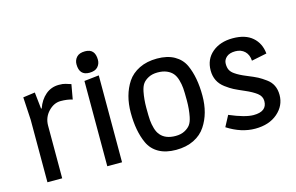

<svg xmlns="http://www.w3.org/2000/svg" viewBox="-88 -903 1745 1131"><g transform="rotate(-15 784.0 -338.0)"><path d="M293 -537Q319 -537 332.5 -532.5Q346 -528 355 -525.5Q364 -523 366 -522L350 -432Q320 -442 278.5 -442Q237 -442 203.5 -406.5Q170 -371 170 -321V0H80V-381L72 -520L145 -530L156 -429H160Q177 -478 211.5 -507.5Q246 -537 293 -537Z M535 0H445V-520L535 -530ZM486 -559Q425 -559 425 -627Q425 -652 441.5 -670Q458 -688 493 -688Q554 -688 554 -620Q554 -595 537.5 -577Q521 -559 486 -559Z M1059 -446Q1094 -369 1094 -257Q1094 -149 1044 -74Q1018 -34 971.5 -11Q925 12 862.5 12Q800 12 757.5 -12Q715 -36 695 -80Q660 -156 660 -268Q660 -376 710 -452Q736 -491 782.5 -514Q829 -537 891.5 -537Q954 -537 996.5 -513Q1039 -489 1059 -446ZM765 -370Q756 -325 756 -273Q756 -221 758 -196.5Q760 -172 767.5 -146Q775 -120 789 -104Q819 -68 881 -68Q913 -68 936 -80Q959 -92 971 -108.5Q983 -125 989 -155Q998 -200 998 -252Q998 -304 996 -328.5Q994 -353 986.5 -379Q979 -405 965.5 -421Q952 -437 929 -447Q906 -457 873.5 -457Q841 -457 818 -445Q795 -433 783 -416.5Q771 -400 765 -370Z M1522 -399 1429 -380Q1427 -417 1405 -438Q1383 -459 1348 -459Q1313 -459 1294 -442.5Q1275 -426 1275 -402Q1275 -378 1283 -363Q1291 -348 1309 -336Q1333 -319 1376 -301.5Q1419 -284 1439 -273.5Q1459 -263 1485 -244Q1534 -209 1534 -143.5Q1534 -78 1482 -33Q1430 12 1345 12Q1260 12 1176 -42L1211 -108Q1305 -68 1356 -68Q1438 -68 1438 -132Q1438 -161 1412.5 -180.5Q1387 -200 1344 -218.5Q1301 -237 1280.5 -247.5Q1260 -258 1233 -278Q1179 -318 1179 -386.5Q1179 -455 1227.5 -496Q1276 -537 1353 -537Q1430 -537 1473 -499.5Q1516 -462 1522 -399Z"/></g></svg>

Font: Magra
Style: Regular
Weight: 400
Designer: Viviana Monsalve
Foundry: Viviana Monsalve
Version: Version 1.001